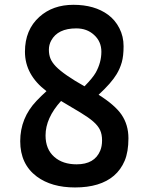

<svg xmlns="http://www.w3.org/2000/svg" viewBox="-20 -782 623 811"><path d="M472.7 -468.8Q450.2 -431.2 396.5 -381.8Q465.3 -338.4 493.2 -297.9Q522.5 -254.9 522.5 -197.8Q522.5 -140.6 506.6 -103Q490.7 -65.4 461.4 -40Q403.3 9.8 296.9 9.8Q197.8 9.8 135.7 -36.1Q65.4 -88.4 65.4 -185.5Q65.4 -283.7 134.3 -356Q154.3 -377 176.3 -397Q85.4 -465.8 85.4 -563.5Q85.4 -656.2 146.5 -710.9Q203.1 -761.7 290 -761.7Q379.4 -761.7 436.5 -719.7Q466.3 -697.8 484.1 -663.1Q502 -628.4 502 -586.9Q502 -545.4 494.4 -518.8Q486.8 -492.2 472.7 -468.8ZM237.8 -355.5Q172.4 -283.2 172.4 -210Q172.4 -151.4 209.5 -119.1Q245.1 -87.9 303.7 -87.9Q379.4 -87.9 403.3 -145.5Q411.1 -164.1 411.1 -189.2Q411.1 -214.4 402.8 -232.4Q394.5 -250.5 374.5 -268.1Q354.5 -285.6 321.3 -305.7ZM196.3 -610.8Q186.5 -592.8 186.5 -572Q186.5 -551.3 192.9 -535.2Q199.2 -519 215.8 -501.5Q250 -466.3 336.9 -417.5Q371.1 -452.1 384.3 -475.1Q408.2 -518.1 408.2 -563.5Q408.2 -606.9 377 -634.8Q347.2 -662.1 302.2 -662.1Q224.1 -662.1 196.3 -610.8Z"/></svg>

Font: Wellfleet
Style: Regular
Weight: 400
Designer: Riccardo De Franceschi
Foundry: Riccardo De Franceschi
Version: Version 1.002